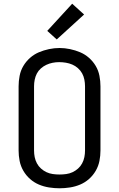

<svg xmlns="http://www.w3.org/2000/svg" viewBox="-20 -1004 640 1032"><path d="M300 8Q272 8 243.5 3.5Q215 -1 189 -12Q163 -23 141.5 -42Q120 -61 105.5 -86Q91 -111 85.5 -139Q80 -167 80 -195V-540Q80 -568 85.5 -596.5Q91 -625 105.5 -649.5Q120 -674 141.5 -693Q163 -712 189 -723Q215 -734 243.5 -740Q272 -746 300 -746Q328 -746 356.5 -740Q385 -734 411 -723Q437 -712 458.5 -693Q480 -674 494.5 -649.5Q509 -625 514.5 -596.5Q520 -568 520 -540V-195Q520 -167 514.5 -139Q509 -111 494.5 -86Q480 -61 458.5 -42Q437 -23 411 -12Q385 -1 356.5 3.5Q328 8 300 8ZM300 -66Q318 -66 336 -68.5Q354 -71 370 -78.5Q386 -86 399.5 -98Q413 -110 421.5 -126Q430 -142 433.5 -159.5Q437 -177 437 -195V-540Q437 -558 433.5 -576Q430 -594 421.5 -609.5Q413 -625 399 -637.5Q385 -650 368.5 -657Q352 -664 334 -667Q316 -670 298 -670Q280 -670 262.5 -666.5Q245 -663 229 -655.5Q213 -648 199.5 -636Q186 -624 178 -608.5Q170 -593 166.5 -575.5Q163 -558 163 -540V-195Q163 -177 166.5 -159.5Q170 -142 178.5 -126Q187 -110 200.5 -98Q214 -86 230 -78.5Q246 -71 264 -68.5Q282 -66 300 -66ZM285 -792 234 -838 368 -984 432 -926Z"/></svg>

Font: Iosevka Meiseki Sans
Style: Regular
Weight: 400
Monospace: yes
Designer: Belleve Invis
Foundry: Belleve Invis
Version: Version 11.2.6; ttfautohint (v1.8.4)